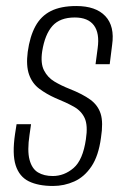

<svg xmlns="http://www.w3.org/2000/svg" viewBox="-20 -611 410 637"><path d="M156 6Q107 6 75.5 -9.5Q44 -25 32 -62.5Q20 -100 30 -167L35 -199H83L78 -164Q70 -111 78 -81Q86 -51 106 -39Q126 -27 155 -27Q193 -27 224 -53.5Q255 -80 265 -149Q272 -195 261 -219Q250 -243 225 -257Q200 -271 163 -286Q134 -299 110.5 -316.5Q87 -334 76.5 -363.5Q66 -393 72 -439Q79 -490 97.5 -524Q116 -558 149 -574.5Q182 -591 233 -591Q298 -591 329.5 -557.5Q361 -524 352 -462L344 -398Q332 -398 320 -398Q308 -398 297 -398L304 -451Q311 -501 291.5 -527Q272 -553 228 -553Q179 -553 154 -525Q129 -497 120 -441Q114 -401 126 -377.5Q138 -354 160.5 -340.5Q183 -327 211 -316Q254 -299 279.5 -280.5Q305 -262 314 -233.5Q323 -205 315 -154Q307 -94 283.5 -59Q260 -24 226.5 -9Q193 6 156 6Z"/></svg>

Font: Alumni Sans Thin Light
Style: Italic
Weight: 300
Italic angle: -8°
Version: Version 1.016